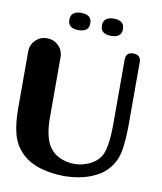

<svg xmlns="http://www.w3.org/2000/svg" viewBox="-94 -941 866 1024"><g transform="rotate(10 339.0 -429.5)"><path d="M574.2 -700.7Q615.2 -700.7 615.2 -660.2V-317.9Q614.7 -237.3 605 -180.2Q594.7 -123 558.1 -80.1Q531.7 -48.8 491.7 -29.3Q452.1 -9.3 407.7 -1Q364.3 7.3 319.3 7.3Q258.8 7.3 197.3 -9.8Q136.2 -27.3 95.7 -64.9Q50.3 -107.9 34.7 -167.5Q19.5 -226.6 19.5 -305.7V-613.8Q19.5 -649.9 44.9 -675.3Q70.3 -700.7 107.4 -700.7Q144 -700.7 169.4 -675.3Q194.8 -649.9 194.8 -613.8V-305.7Q194.8 -271 196.3 -245.6Q198.2 -220.7 203.6 -194.8Q209 -168.9 219.7 -147Q241.2 -105.5 280.3 -85.9Q318.8 -65.9 366.7 -65.9Q407.7 -65.9 448.2 -85Q488.8 -104.5 508.3 -139.6Q532.7 -185.1 533.7 -303.7V-660.2Q533.7 -700.7 574.2 -700.7ZM263.2 -772.5Q206.1 -772.5 206.1 -818.8Q206.1 -865.7 263.2 -865.7Q319.8 -865.7 319.8 -818.8Q319.8 -772.5 263.2 -772.5ZM439.9 -772.5Q382.8 -772.5 382.8 -818.8Q382.8 -865.7 439.9 -865.7Q496.6 -865.7 496.6 -818.8Q496.6 -772.5 439.9 -772.5Z"/></g></svg>

Font: inglobal
Style: Bold
Weight: 700
Designer: Andrey Kochetov, Denis Davydov, Evgeny Yurtaev
Foundry: inglobal.ru
Version: Version 1.00 September 25, 2014, initial release